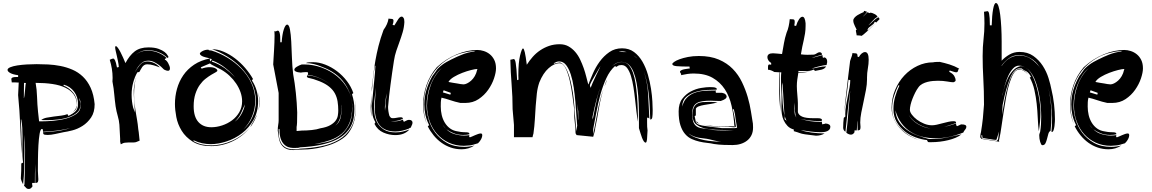

<svg xmlns="http://www.w3.org/2000/svg" viewBox="-20 -931 7632 1272"><path d="M142 290Q144 234 145 179.5Q146 125 146 64Q146 38 145 12.5Q144 -13 142 -37V73Q142 128 140.5 182.5Q139 237 133 290Q128 281 124 271.5Q120 262 118 251Q120 224 120.5 201.5Q121 179 121 152L133 146Q130 125 129 103.5Q128 82 128 61Q128 38 128.5 16.5Q129 -5 129 -28Q129 -56 127.5 -83.5Q126 -111 121 -139H118Q120 -97 121.5 -56Q123 -15 123 26Q123 44 122 62L121 88Q119 -8 114 -100Q110 -198 100 -301L104 -384Q93 -385 81 -385H58L55 -408Q55 -413 62 -417Q69 -421 90 -421H100V-433Q67 -437 48.5 -447Q30 -457 30 -468Q30 -478 48 -485.5Q66 -493 94.5 -497.5Q123 -502 157 -504Q191 -506 223 -506Q258 -506 298.5 -504Q339 -502 380 -494Q421 -486 459.5 -469.5Q498 -453 529 -423.5Q560 -394 580.5 -349.5Q601 -305 607 -241Q607 -187 583.5 -152.5Q560 -118 527 -97Q494 -76 458.5 -67Q423 -58 400 -55Q377 -50 347 -43.5Q317 -37 296 -37Q273 -37 269 -42Q265 -47 265 -55Q310 -57 355 -62.5Q400 -68 445 -82Q400 -71 355 -65.5Q310 -60 265 -58Q265 -64 264 -70.5Q263 -77 258 -77Q248 -77 242.5 -45Q237 -13 234.5 31.5Q232 76 231.5 123Q231 170 231 201Q231 215 232.5 230.5Q234 246 234 257Q234 267 231 274Q228 281 214 281V155Q212 187 211.5 218Q211 249 211 281H193V289Q193 298 196 302Q185 321 171 321Q160 321 154.5 315Q149 309 139 299ZM239 -127H253Q288 -127 333.5 -131Q379 -135 419 -146Q459 -157 486.5 -177Q514 -197 514 -229V-237Q514 -247 512.5 -259Q511 -271 504 -282Q505 -277 509 -262Q513 -247 513 -237Q513 -206 491.5 -186.5Q470 -167 437.5 -155.5Q405 -144 366.5 -139.5Q328 -135 293 -135H273Q263 -135 253 -136Q267 -147 289.5 -151.5Q312 -156 337 -159Q362 -162 386 -165Q410 -168 427 -175L433 -163Q468 -180 482.5 -196.5Q497 -213 497 -242Q497 -288 471.5 -323Q446 -358 403 -370L400 -364Q437 -350 464 -318Q491 -286 491 -241Q491 -217 480 -203Q470 -191 448 -181Q466 -189 475 -201Q486 -215 490 -232Q490 -274 470 -303Q450 -332 414 -349.5Q378 -367 327.5 -374.5Q277 -382 216 -382Q224 -339 225.5 -288.5Q227 -238 232 -190ZM138 -280Q140 -282 142 -297Q144 -312 145.5 -329.5Q147 -347 148.5 -362.5Q150 -378 152 -381L139 -382ZM443 -179 448 -181Z M880 11Q870 13 858 13H829Q803 13 792.5 19Q782 25 780 25L776 7V-11L771 -105Q769 -132 760 -163Q751 -194 746 -226Q743 -247 741 -266L737 -305Q735 -325 732.5 -346Q730 -367 725 -391Q725 -397 725.5 -403Q726 -409 726 -415Q726 -446 721 -476Q716 -506 707 -535Q714 -538 720 -540.5Q726 -543 731 -543Q736 -543 742 -531.5Q748 -520 755 -484Q757 -484 761 -485.5Q765 -487 767 -487Q766 -504 762 -523.5Q758 -543 754 -561Q750 -579 746.5 -593.5Q743 -608 743 -617Q743 -619 743.5 -622Q744 -625 748 -625Q753 -625 761 -614Q769 -603 778 -586Q787 -569 795.5 -549.5Q804 -530 811 -513Q838 -564 872.5 -590.5Q907 -617 963 -617Q1004 -617 1030 -607.5Q1056 -598 1070.5 -586.5Q1085 -575 1090 -565L1096 -555Q1096 -549 1090 -547Q1064 -572 1031 -585Q998 -598 963 -598Q929 -598 912 -589Q896 -581 878 -569Q897 -581 913 -588Q930 -595 962 -595Q997 -595 1029 -581.5Q1061 -568 1084 -547Q1079 -545 1075.5 -542.5Q1072 -540 1072 -535Q1077 -535 1083 -528.5Q1089 -522 1094 -513Q1099 -504 1102.5 -494.5Q1106 -485 1106 -479Q1106 -462 1093 -462Q1083 -462 1069 -469Q1066 -470 1056.5 -480Q1047 -490 1033 -500.5Q1019 -511 1001 -520Q983 -529 961 -529Q943 -529 929.5 -521.5Q916 -514 905 -501.5Q894 -489 885 -473L872 -449Q887 -476 905 -498Q925 -524 955 -524Q981 -524 1003 -512.5Q1025 -501 1039 -484Q1022 -491 999 -498Q976 -505 955 -505Q944 -505 936 -500Q928 -495 922.5 -487.5Q917 -480 912.5 -471Q908 -462 903 -454L890 -452Q873 -423 862.5 -384.5Q852 -346 852 -304Q852 -279 854.5 -259Q857 -239 862 -218L874 -187L872 -216Q870 -250 868 -276.5Q866 -303 866 -335Q868 -364 874 -390Q879 -412 889 -431Q877 -407 873 -376Q868 -342 868 -304Q868 -274 871 -247Q874 -220 878.5 -193Q883 -166 888 -137.5Q893 -109 896 -75L899 -56L905 1ZM892 -436 889 -431Z M1361 -602Q1362 -597 1372 -597H1374Q1380 -597 1382 -596Q1434 -580 1485.5 -549.5Q1537 -519 1578.5 -476.5Q1620 -434 1645.5 -380Q1671 -326 1671 -264Q1671 -210 1650 -160Q1629 -110 1592 -73Q1630 -106 1652.5 -155.5Q1675 -205 1675 -262Q1675 -326 1648 -381.5Q1621 -437 1579 -481Q1537 -525 1485.5 -556.5Q1434 -588 1385 -605Q1423 -605 1462.5 -588Q1502 -571 1538 -543.5Q1574 -516 1604.5 -480.5Q1635 -445 1656 -408L1649 -398Q1669 -368 1679.5 -333Q1690 -298 1690 -261Q1690 -190 1659.5 -136.5Q1629 -83 1582.5 -47.5Q1536 -12 1480.5 6Q1425 24 1376 24Q1348 24 1319.5 18Q1291 12 1262 -2V4Q1290 20 1319.5 26Q1349 32 1378 32Q1450 32 1519.5 0.5Q1589 -31 1637 -88Q1591 -29 1522.5 4Q1454 37 1380 37Q1304 37 1257 7.5Q1210 -22 1183.5 -65Q1157 -108 1148 -156Q1139 -204 1139 -242Q1139 -293 1152.5 -342Q1166 -391 1194 -432Q1222 -473 1266 -502.5Q1310 -532 1372 -544L1343 -551Q1322 -556 1313 -563Q1304 -570 1304 -575Q1304 -583 1321.5 -592.5Q1339 -602 1361 -602ZM1316 -476Q1343 -486 1368 -486Q1393 -486 1406.5 -478.5Q1420 -471 1420 -463Q1420 -458 1408.5 -452Q1397 -446 1379.5 -435.5Q1362 -425 1341.5 -409Q1321 -393 1303.5 -368.5Q1286 -344 1274.5 -309Q1263 -274 1263 -227Q1263 -158 1294 -123Q1325 -88 1380 -88Q1415 -88 1451.5 -100Q1488 -112 1517.5 -134Q1547 -156 1565.5 -188Q1584 -220 1584 -260Q1584 -290 1573.5 -320Q1563 -350 1544.5 -377.5Q1526 -405 1500.5 -429Q1475 -453 1445 -470Q1416 -486 1397.5 -494.5Q1379 -503 1371 -511Q1363 -507 1348.5 -501.5Q1334 -496 1310 -485ZM1383 -523Q1429 -508 1471 -478Q1507 -451 1537 -419Q1508 -453 1474 -480Q1435 -512 1387 -530ZM1577 -182Q1562 -150 1535 -125Q1553 -137 1565.5 -154Q1578 -171 1586 -188Q1594 -205 1598 -219Q1601 -232 1603 -240Q1592 -214 1577 -182ZM1644 -96Q1643 -94 1641 -92Q1640 -91 1639 -91Q1638 -91 1644 -101.5Q1650 -112 1658.5 -126.5Q1667 -141 1675 -157Q1682 -169 1685 -178Q1671 -135 1644 -96ZM1700 -258Q1700 -242 1698 -226.5Q1696 -211 1691 -198Q1698 -223 1698 -254Q1698 -277 1694 -299Q1691 -318 1686 -336Q1691 -318 1695 -300Q1700 -280 1700 -258ZM1383 -539 1374 -543Q1373 -541 1371 -539Q1369 -537 1369 -535Q1369 -533 1371.5 -529.5Q1374 -526 1376 -524ZM1543 -412Q1540 -416 1537 -419Q1540 -415 1543 -412ZM1685 -178Q1686 -180 1686 -182Q1686 -180 1685 -178ZM1687 -184Q1686 -183 1686 -182Q1686 -183 1687 -184Z M1979 -504H1996Q2054 -504 2111 -483.5Q2168 -463 2213 -426Q2258 -389 2285.5 -337.5Q2313 -286 2313 -225Q2313 -160 2295 -116.5Q2277 -73 2244 -45Q2211 -17 2165 -1.5Q2119 14 2063 24Q2098 21 2141.5 11Q2185 1 2223.5 -24.5Q2262 -50 2288 -95.5Q2314 -141 2314 -215Q2314 -306 2263 -379Q2212 -452 2111 -489Q2086 -500 2059.5 -506.5Q2033 -513 2006 -513Q2015 -518 2030 -518.5Q2045 -519 2054 -519Q2093 -519 2134.5 -503Q2176 -487 2213 -459Q2250 -431 2278.5 -393.5Q2307 -356 2321 -314Q2316 -312 2312 -306Q2320 -281 2324 -257Q2328 -233 2328 -208Q2328 -180 2323.5 -152Q2319 -124 2305.5 -97Q2292 -70 2267.5 -46Q2243 -22 2203 -3Q2163 16 2105 28.5Q2047 41 1967 45Q1962 48 1953 48.5Q1944 49 1935 49H1921Q1906 49 1890 43.5Q1874 38 1861 24.5Q1848 11 1840 -11.5Q1832 -34 1832 -68V-79Q1831 -75 1829 -75Q1826 -75 1826 -77V-72Q1826 -54 1828 -31.5Q1830 -9 1839.5 11Q1849 31 1869.5 44.5Q1890 58 1928 58Q1937 58 1946.5 57.5Q1956 57 1967 54Q2040 51 2106.5 38Q2173 25 2224 -4.5Q2275 -34 2305 -85Q2335 -136 2335 -216Q2335 -242 2331 -269Q2332 -258 2334 -248Q2336 -232 2336 -216Q2336 -194 2333.5 -166Q2331 -138 2320.5 -109Q2310 -80 2290 -52Q2270 -24 2234 -3Q2197 19 2157.5 31.5Q2118 44 2082.5 50.5Q2047 57 2018.5 58.5Q1990 60 1976 60H1964Q1955 60 1945.5 61.5Q1936 63 1925 63H1920Q1911 63 1897.5 61Q1884 59 1869.5 51Q1855 43 1843 25.5Q1831 8 1826 -24Q1824 -35 1823 -46Q1822 -57 1820 -66Q1820 -86 1823 -103.5Q1826 -121 1826 -132V-315L1790 -504Q1791 -524 1792.5 -548Q1794 -572 1795.5 -597.5Q1797 -623 1798 -648Q1799 -673 1799 -696Q1799 -704 1798.5 -711.5Q1798 -719 1798 -726Q1801 -723 1804 -723Q1808 -723 1812.5 -725.5Q1817 -728 1821 -728Q1824 -728 1827 -725Q1830 -722 1832.5 -714Q1835 -706 1836 -690.5Q1837 -675 1837 -651H1846Q1850 -706 1860.5 -737Q1871 -768 1882 -768Q1895 -768 1901 -736Q1907 -704 1909.5 -655.5Q1912 -607 1914 -549.5Q1916 -492 1922 -441Q1933 -382 1940 -315.5Q1947 -249 1949 -186Q1949 -139 1948 -119Q1947 -99 1945 -90V-63L1979 -66Q2011 -66 2045 -69.5Q2079 -73 2102 -81Q2144 -88 2167.5 -101.5Q2191 -115 2203 -131Q2215 -147 2218 -165Q2221 -183 2221 -199Q2221 -230 2216.5 -258.5Q2212 -287 2199 -311.5Q2186 -336 2161 -356.5Q2136 -377 2096 -393Q2052 -410 2032.5 -413Q2013 -416 2013 -425Q2013 -426 2015 -432Q2057 -430 2099 -412Q2138 -395 2170 -369Q2139 -395 2101 -412Q2060 -431 2018 -435Q2021 -439 2021 -445Q2021 -448 2018 -453H2001Q1994 -453 1986 -452Q1978 -451 1973 -450Q1949 -452 1939.5 -457Q1930 -462 1930 -469Q1930 -479 1946.5 -489Q1963 -499 1979 -504ZM2242 -218Q2242 -172 2231 -143Q2220 -114 2200 -98Q2226 -116 2234.5 -144Q2243 -172 2243 -215Q2243 -222 2242 -228Q2242 -233 2241 -239Q2241 -233 2241 -228Q2242 -223 2242 -218ZM2329 -281 2330 -277ZM2173 -366Q2171 -367 2170 -369Q2172 -368 2173 -366ZM2330 -276Q2330 -274 2330 -273Q2330 -274 2330 -276Z M2701 -85Q2695 -85 2689 -79Q2668 -71 2645.5 -65.5Q2623 -60 2599 -60Q2531 -60 2497 -99.5Q2463 -139 2463 -214Q2463 -250 2466 -286Q2469 -321 2470 -351Q2467 -320 2463 -289Q2458 -256 2458 -220Q2458 -202 2461.5 -174Q2465 -146 2479 -119.5Q2493 -93 2522 -73.5Q2551 -54 2602 -54Q2626 -54 2648.5 -59.5Q2671 -65 2692 -73Q2678 -56 2654.5 -46Q2631 -36 2599 -36Q2558 -36 2519.5 -53Q2481 -70 2461 -110L2467 -121Q2449 -153 2447 -178.5Q2445 -204 2443 -229L2460 -404Q2465 -449 2467 -494L2464 -496Q2456 -449 2451 -406Q2446 -364 2443 -323V-349Q2449 -395 2454 -439.5Q2459 -484 2467 -530Q2475 -576 2487.5 -626Q2500 -676 2521 -733Q2549 -771 2554 -808Q2557 -808 2560 -807Q2563 -806 2572 -806Q2578 -806 2582.5 -803.5Q2587 -801 2587 -793Q2587 -784 2581 -766Q2583 -766 2587 -764.5Q2591 -763 2593 -763Q2607 -787 2618.5 -804Q2630 -821 2641 -821Q2648 -821 2653.5 -812.5Q2659 -804 2659 -785Q2657 -749 2647.5 -717Q2638 -685 2627 -655Q2616 -625 2605.5 -594Q2595 -563 2590 -529Q2584 -490 2578 -449.5Q2572 -409 2567 -369Q2562 -329 2557.5 -292Q2553 -255 2551 -223Q2551 -194 2560 -163Q2565 -155 2569 -151.5Q2573 -148 2583 -148Q2595 -148 2609.5 -151Q2624 -154 2635 -154Q2642 -154 2645 -152Q2648 -150 2650 -145Q2636 -137 2620 -133Q2604 -129 2590 -129H2576Q2572 -129 2569 -129Q2580 -127 2597 -127Q2623 -127 2650 -139Q2650 -130 2656 -124Q2659 -125 2670 -131Q2681 -137 2689 -137Q2713 -137 2713 -117Q2713 -114 2711 -108Q2709 -102 2701 -85ZM2436 -219Q2436 -226 2436.5 -237Q2437 -248 2438 -259L2440 -282Q2441 -294 2442 -303Q2441 -288 2440.5 -265.5Q2440 -243 2440 -232V-192Q2440 -184 2440.5 -175Q2441 -166 2442 -158Q2438 -174 2437 -189.5Q2436 -205 2436 -219ZM2534 -223Q2534 -246 2537 -268Q2540 -290 2542 -313Q2537 -290 2534.5 -268Q2532 -246 2530 -223V-209Q2530 -202 2531 -194V-201Q2531 -206 2532 -212Q2533 -218 2534 -223ZM2442 -304Q2442 -306 2442 -307Q2443 -308 2443 -309Q2443 -305 2442 -304Z M3147 18Q3109 31 3089 32.5Q3069 34 3054 35Q2998 35 2953 14Q2908 -7 2876 -43Q2844 -79 2826.5 -127.5Q2809 -176 2809 -231Q2809 -263 2815 -297.5Q2821 -332 2833 -365.5Q2845 -399 2864 -428Q2882 -457 2907 -480Q2881 -459 2863 -430Q2844 -401 2831 -367.5Q2818 -334 2812 -298.5Q2806 -263 2806 -230Q2806 -188 2819.5 -140.5Q2833 -93 2863 -52.5Q2893 -12 2940.5 15Q2988 42 3056 42Q3088 42 3123 33Q3085 58 3038 58Q3000 58 2966.5 46.5Q2933 35 2904.5 14.5Q2876 -6 2853 -34Q2830 -62 2814 -94L2823 -102Q2806 -136 2798.5 -170Q2791 -204 2791 -239Q2791 -290 2805.5 -337Q2820 -384 2844 -426L2868 -459Q2874 -470 2885.5 -481Q2897 -492 2911 -502.5Q2925 -513 2940.5 -521.5Q2956 -530 2970 -537Q3006 -555 3042 -569.5Q3078 -584 3126 -591L3122 -594Q3030 -585 2966 -549.5Q2902 -514 2862 -463Q2822 -412 2804 -351.5Q2786 -291 2786 -233Q2786 -202 2791.5 -170.5Q2797 -139 2808 -108Q2783 -168 2783 -235Q2783 -301 2805 -366Q2827 -431 2874 -486Q2934 -541 3005 -570.5Q3076 -600 3142 -600Q3163 -600 3185 -593Q3207 -586 3225 -571.5Q3243 -557 3254.5 -534Q3266 -511 3266 -478Q3266 -451 3253 -412Q3240 -373 3214.5 -336.5Q3189 -300 3151 -274.5Q3113 -249 3063 -249H3030Q2993 -257 2962.5 -267.5Q2932 -278 2905 -284Q2901 -268 2900.5 -253.5Q2900 -239 2900 -225Q2900 -196 2906.5 -168.5Q2913 -141 2927 -118Q2941 -95 2962.5 -79.5Q2984 -64 3015 -60Q3034 -56 3048 -55.5Q3062 -55 3071.5 -54.5Q3081 -54 3085.5 -51.5Q3090 -49 3090 -42Q3080 -39 3069.5 -38Q3059 -37 3048 -37Q3013 -37 2985 -48.5Q2957 -60 2937 -75Q2960 -52 2992 -42.5Q3024 -33 3055 -33Q3072 -33 3090 -36Q3088 -30 3088 -29Q3088 -23 3093 -21Q3097 -22 3107 -26.5Q3117 -31 3127.5 -35.5Q3138 -40 3148 -43.5Q3158 -47 3162 -47Q3167 -47 3171 -45.5Q3175 -44 3175 -34Q3175 -24 3168 -10Q3161 4 3147 18ZM3009 -378 3031 -374Q3042 -372 3051 -372Q3061 -372 3074.5 -378.5Q3088 -385 3101.5 -397Q3115 -409 3125.5 -427Q3136 -445 3141 -468L3143 -474Q3129 -474 3101 -467Q3073 -460 3043 -448.5Q3013 -437 2987 -421.5Q2961 -406 2951 -388Q2966 -385 2980.5 -382.5Q2995 -380 3009 -378ZM2963 -304Q2965 -306 2965.5 -310Q2966 -314 2966 -316L2919 -333L2914 -319ZM2935 -77Q2928 -85 2921 -93Q2915 -100 2911 -107Q2920 -90 2935 -77Z M3793 -48Q3793 -81 3788.5 -115Q3784 -149 3784 -181V-208Q3779 -247 3772 -299.5Q3765 -352 3754 -399Q3743 -446 3727 -479Q3711 -512 3687 -512Q3652 -512 3615 -479.5Q3578 -447 3553 -385Q3541 -350 3536.5 -311Q3532 -272 3529 -229Q3526 -186 3523.5 -140.5Q3521 -95 3514 -46Q3512 -41 3510.5 -34Q3509 -27 3508 -22H3385V-103Q3384 -113 3383 -127Q3382 -141 3380.5 -155.5Q3379 -170 3378 -184Q3377 -198 3376 -208Q3376 -289 3369.5 -370Q3363 -451 3361 -535L3384 -540Q3387 -540 3390.5 -534.5Q3394 -529 3396.5 -514Q3399 -499 3401.5 -471.5Q3404 -444 3406 -400Q3407 -400 3409 -401Q3413 -403 3415 -403Q3415 -410 3414.5 -417Q3414 -424 3414 -431Q3414 -517 3425.5 -563.5Q3437 -610 3445 -610Q3451 -610 3457 -584Q3463 -558 3470 -502Q3487 -529 3509 -554Q3531 -579 3558.5 -597.5Q3586 -616 3618 -627Q3650 -638 3688 -638Q3721 -638 3746 -624Q3771 -610 3790.5 -587.5Q3810 -565 3823.5 -536.5Q3837 -508 3847 -479.5Q3857 -451 3863.5 -424.5Q3870 -398 3875 -380Q3875 -378 3876 -375.5Q3877 -373 3878 -371Q3890 -403 3908 -444.5Q3926 -486 3953 -523Q3980 -560 4016.5 -585.5Q4053 -611 4101 -611Q4148 -611 4181 -586Q4214 -561 4236.5 -522Q4259 -483 4272.5 -435.5Q4286 -388 4293 -342.5Q4300 -297 4302 -259Q4304 -221 4304 -201Q4304 -169 4301.5 -154Q4299 -139 4288 -139Q4286 -179 4284.5 -220Q4283 -261 4278.5 -302.5Q4274 -344 4266 -384Q4258 -423 4245 -461Q4270 -382 4274 -303Q4279 -223 4282 -145Q4275 -152 4271 -152Q4268 -152 4267 -148V-118Q4267 -105 4267.5 -91Q4268 -77 4270 -67Q4268 -26 4266.5 -8.5Q4265 9 4259 14Q4251 14 4245 5Q4239 -4 4233.5 -18Q4228 -32 4223 -49Q4218 -66 4213 -82V-109Q4213 -153 4212.5 -201Q4212 -249 4208.5 -294.5Q4205 -340 4197.5 -381Q4190 -422 4177.5 -453.5Q4165 -485 4145.5 -503Q4126 -521 4098 -521Q4075 -521 4056 -509Q4045 -502 4034 -491Q4045 -501 4057 -508Q4076 -520 4098 -520H4102Q4127 -520 4144.5 -500.5Q4162 -481 4173.5 -449Q4185 -417 4191 -376Q4197 -335 4200.5 -291Q4204 -247 4205 -203.5Q4206 -160 4207 -124Q4201 -152 4196.5 -190.5Q4192 -229 4187.5 -271Q4183 -313 4176.5 -354Q4170 -395 4160 -427.5Q4150 -460 4135 -480Q4120 -500 4098 -500Q4089 -500 4082 -498.5Q4075 -497 4064 -488L4054 -493Q4020 -463 3997 -413Q3974 -363 3958 -305.5Q3942 -248 3931 -188Q3920 -128 3910 -77V-39Q3926 -118 3939.5 -194.5Q3953 -271 3979 -343Q3959 -281 3948 -215Q3937 -149 3923 -80Q3923 -73 3920 -61Q3917 -49 3910 -25L3800 -36ZM3804 -98Q3801 -125 3798.5 -167Q3796 -209 3792 -256Q3788 -303 3781 -351Q3774 -399 3761.5 -437.5Q3749 -476 3730.5 -500Q3712 -524 3684 -524Q3675 -524 3665 -520Q3655 -516 3646 -511Q3649 -512 3651 -512H3652Q3652 -511 3649 -508Q3676 -517 3691 -517Q3710 -510 3725 -486Q3740 -462 3750.5 -428.5Q3761 -395 3768.5 -356Q3776 -317 3780 -281.5Q3784 -246 3786 -218Q3788 -190 3788 -178Q3791 -148 3793.5 -119Q3796 -90 3796 -61ZM3888 -367Q3888 -366 3890 -358Q3892 -351 3893 -349Q3896 -359 3906 -381.5Q3916 -404 3928 -429.5Q3940 -455 3951 -477Q3955 -486 3958 -493Q3955 -487 3950 -480Q3939 -460 3926 -438.5Q3913 -417 3902 -397Q3891 -377 3888 -367ZM3967 -379Q3947 -328 3932 -271.5Q3917 -215 3905 -155L3907 -139Q3920 -211 3937 -284Q3953 -348 3978 -405Q3977 -402 3976 -400Q3971 -390 3967 -379ZM3804 -243Q3806 -227 3806.5 -212Q3807 -197 3808 -184L3811 -136L3812 -141Q3811 -155 3811 -168V-193ZM4132 -586Q4114 -591 4098 -591H4087Q4080 -591 4080 -590H4081Q4097 -586 4111 -586ZM3984 -357Q3989 -371 3993 -384Q3998 -397 4001 -402Q4001 -400 3999 -394Q3997 -387 3991 -373ZM4201 -544Q4196 -550 4188 -556Q4182 -560 4177 -563Q4189 -555 4201 -544ZM3963 -502Q3961 -500 3960 -496Q3962 -499 3963 -502Z M4755 -262Q4728 -262 4714.5 -263Q4701 -264 4690 -264Q4660 -264 4637 -261Q4614 -258 4598 -249Q4582 -240 4574 -223Q4566 -206 4566 -178Q4566 -137 4575.5 -117.5Q4585 -98 4602.5 -89.5Q4620 -81 4645 -79Q4670 -77 4701 -70Q4719 -68 4737 -67.5Q4755 -67 4773 -67H4845Q4795 -70 4745.5 -70.5Q4696 -71 4656.5 -79Q4617 -87 4592.5 -107Q4568 -127 4568 -168Q4568 -201 4576.5 -218.5Q4585 -236 4599.5 -244.5Q4614 -253 4634 -254.5Q4654 -256 4677 -256Q4705 -256 4734 -253Q4711 -246 4687.5 -242.5Q4664 -239 4644 -235.5Q4624 -232 4609.5 -226.5Q4595 -221 4590 -211V-166L4582 -162Q4586 -137 4589.5 -124.5Q4593 -112 4609 -105.5Q4625 -99 4660.5 -95Q4696 -91 4764 -82H4836Q4855 -82 4858.5 -83.5Q4862 -85 4863 -85L4854 -139Q4852 -159 4849 -175Q4846 -191 4841 -209Q4840 -206 4835 -206Q4840 -189 4843.5 -170Q4847 -151 4849.5 -134Q4852 -117 4853.5 -105Q4855 -93 4857 -91L4851 -89Q4849 -88 4845 -88H4839Q4832 -88 4823 -89.5Q4814 -91 4800 -91H4767Q4728 -91 4695 -95Q4664 -99 4641 -105Q4664 -100 4697 -97Q4732 -93 4762 -93Q4775 -93 4789.5 -93.5Q4804 -94 4821 -94H4854Q4851 -97 4847 -97H4845Q4841 -166 4827 -229Q4813 -292 4782 -339.5Q4751 -387 4701 -415.5Q4651 -444 4576 -444Q4555 -444 4534 -441Q4513 -438 4491 -433Q4493 -435 4493 -437Q4493 -442 4489 -446.5Q4485 -451 4485 -456Q4485 -462 4497.5 -467.5Q4510 -473 4551 -478Q4549 -480 4548.5 -484Q4548 -488 4548 -490Q4494 -490 4464 -492.5Q4434 -495 4434 -507Q4434 -512 4446.5 -521Q4459 -530 4482 -538.5Q4505 -547 4537.5 -553.5Q4570 -560 4610 -560Q4687 -560 4742 -536.5Q4797 -513 4834.5 -474.5Q4872 -436 4895.5 -387Q4919 -338 4933.5 -288.5Q4948 -239 4955 -192.5Q4962 -146 4968 -112Q4968 -106 4968.5 -100Q4969 -94 4969 -86Q4969 -57 4958.5 -35.5Q4948 -14 4929.5 0.5Q4911 15 4886.5 22.5Q4862 30 4834 30Q4812 30 4777 29Q4742 28 4710 23Q4689 18 4664 15.5Q4639 13 4613 7Q4587 1 4562.5 -10Q4538 -21 4518.5 -43.5Q4499 -66 4487.5 -102Q4476 -138 4476 -193Q4476 -245 4500 -276.5Q4524 -308 4557.5 -325.5Q4591 -343 4626 -348.5Q4661 -354 4683 -354Q4711 -354 4720 -350Q4729 -346 4729 -342Q4729 -339 4728 -337Q4703 -337 4664 -335Q4625 -333 4588.5 -322Q4552 -311 4526 -288.5Q4500 -266 4500 -225Q4509 -262 4530.5 -283.5Q4552 -305 4580 -315.5Q4608 -326 4637.5 -328.5Q4667 -331 4691 -331H4725Q4721 -327 4721 -323Q4721 -319 4725 -316H4764Q4780 -313 4787 -305.5Q4794 -298 4794 -292Q4794 -283 4785 -276Q4776 -269 4755 -262ZM4587 -20Q4615 -9 4644.5 -3Q4674 3 4703 5Q4732 8 4757 8Q4737 6 4717 1Q4696 -4 4680 -8Q4663 -12 4646.5 -13.5Q4630 -15 4612.5 -18Q4595 -21 4577 -27.5Q4559 -34 4541 -47Q4560 -30 4587 -20ZM4597 -125Q4596 -126 4603 -119Q4609 -113 4619 -110Q4614 -112 4604 -115Q4593 -119 4593 -127ZM4622 -110Q4621 -110 4619 -110Q4620 -110 4622 -110Z M5456 -500Q5447 -500 5431.5 -497Q5416 -494 5400.5 -490Q5385 -486 5372.5 -482Q5360 -478 5357 -476Q5383 -480 5405 -485.5Q5427 -491 5453 -491Q5448 -482 5440 -477Q5432 -472 5422.5 -469.5Q5413 -467 5402 -465.5Q5391 -464 5379 -461L5372 -470Q5353 -463 5343 -461.5Q5333 -460 5322 -460Q5310 -460 5297.5 -460.5Q5285 -461 5270 -461Q5270 -456 5269 -453Q5292 -453 5308 -453.5Q5324 -454 5347 -457Q5325 -453 5308.5 -451Q5292 -449 5269 -449Q5265 -426 5262 -404Q5259 -382 5259 -361Q5259 -349 5260 -333Q5261 -317 5262.5 -300.5Q5264 -284 5265 -269.5Q5266 -255 5266 -248V-188Q5271 -168 5295 -158Q5319 -148 5364 -148H5396Q5413 -148 5419.5 -144.5Q5426 -141 5426 -135Q5426 -130 5418 -129.5Q5410 -129 5402 -129Q5373 -129 5341 -133Q5311 -137 5282 -142Q5311 -135 5343 -129Q5376 -124 5407 -124H5416Q5420 -124 5425 -125Q5425 -120 5425.5 -116Q5426 -112 5428 -107L5436 -109Q5439 -110 5443 -110.5Q5447 -111 5449 -113Q5481 -110 5481 -91Q5481 -80 5475 -73Q5469 -66 5460 -62Q5451 -58 5440 -56.5Q5429 -55 5419 -55Q5384 -55 5350.5 -59.5Q5317 -64 5285 -69Q5313 -59 5356 -53Q5399 -47 5443 -47Q5432 -40 5417 -36Q5402 -32 5386 -32L5314 -41Q5300 -43 5292.5 -45Q5285 -47 5278 -49.5Q5271 -52 5262.5 -55Q5254 -58 5239 -62V-73Q5213 -80 5197 -97Q5181 -114 5172 -134Q5163 -154 5160 -174.5Q5157 -195 5157 -211Q5157 -228 5157.5 -242.5Q5158 -257 5158 -272Q5158 -283 5157.5 -300Q5157 -317 5156 -336Q5155 -355 5154.5 -375Q5154 -395 5154 -413Q5154 -424 5154.5 -434Q5155 -444 5156 -452H5146Q5145 -445 5145 -436V-418Q5145 -389 5146 -360.5Q5147 -332 5147.5 -308Q5148 -284 5149 -266.5Q5150 -249 5150 -241V-201V-193Q5147 -220 5144 -270Q5141 -328 5141 -398V-416Q5141 -427 5141.5 -437Q5142 -447 5144 -452L5110 -454Q5099 -461 5088 -465Q5077 -469 5068 -469V-489Q5068 -495 5069.5 -499.5Q5071 -504 5079 -504Q5081 -504 5089 -502V-514Q5078 -520 5071 -530.5Q5064 -541 5064 -552Q5064 -578 5101 -578Q5115 -578 5130 -576Q5145 -574 5161 -573Q5165 -595 5168 -612.5Q5171 -630 5174 -646.5Q5177 -663 5181 -679.5Q5185 -696 5191 -714Q5200 -734 5205 -757.5Q5210 -781 5212 -804L5233 -803Q5238 -803 5241.5 -800Q5245 -797 5245 -786Q5245 -777 5242 -762L5254 -759Q5262 -786 5273.5 -803Q5285 -820 5296 -820Q5313 -820 5317 -777V-759Q5317 -733 5313.5 -710.5Q5310 -688 5305 -666Q5300 -644 5295 -621Q5290 -598 5286 -571Q5308 -568 5329 -568Q5339 -568 5349 -568.5Q5359 -569 5369 -569Q5379 -569 5390 -577Q5401 -585 5410 -585Q5418 -585 5422 -580Q5426 -575 5426 -569Q5408 -564 5390.5 -558.5Q5373 -553 5357 -548Q5373 -550 5391 -555.5Q5409 -561 5429 -566Q5429 -561 5429.5 -557Q5430 -553 5432 -548Q5434 -548 5437 -549Q5443 -551 5444 -551Q5454 -546 5457 -538.5Q5460 -531 5460 -522Q5460 -515 5458 -509.5Q5456 -504 5456 -500ZM5191 -131Q5177 -158 5176 -184Q5175 -210 5173 -233L5164 -385L5161 -367Q5161 -300 5165.5 -245.5Q5170 -191 5179 -161Q5179 -152 5178.5 -149Q5178 -146 5178 -144Q5178 -142 5180.5 -139Q5183 -136 5191 -131ZM5248 -185Q5246 -193 5246 -202V-251Q5245 -241 5244 -231.5Q5243 -222 5243 -212Q5243 -186 5246 -172Q5249 -160 5258 -152Q5253 -158 5251 -165Q5250 -173 5248 -185ZM5151 -186 5150 -193ZM5260 -151Q5259 -152 5258 -152Q5259 -152 5260 -151Z M5587 -52Q5591 -80 5594.5 -117.5Q5598 -155 5601 -193Q5604 -231 5607 -267.5Q5610 -304 5613 -331Q5608 -304 5604 -269Q5600 -234 5596 -197Q5592 -160 5588 -123.5Q5584 -87 5581 -58Q5566 -68 5566 -85Q5566 -105 5567 -118.5Q5568 -132 5570 -150L5581 -160Q5580 -165 5580 -169V-179Q5580 -202 5585 -231.5Q5590 -261 5596.5 -291.5Q5603 -322 5608 -350.5Q5613 -379 5613 -400L5601 -403Q5599 -379 5595 -348.5Q5591 -318 5586.5 -285.5Q5582 -253 5578 -221Q5576 -204 5574 -189Q5576 -217 5579 -249Q5584 -295 5589.5 -340.5Q5595 -386 5600 -430Q5605 -474 5610 -511Q5610 -526 5617.5 -543.5Q5625 -561 5628 -580Q5634 -578 5638 -578H5645Q5655 -578 5658 -573.5Q5661 -569 5661 -561V-556L5670 -553Q5678 -568 5689 -577Q5700 -586 5711 -586Q5735 -586 5735 -535Q5735 -508 5729.5 -477.5Q5724 -447 5724 -418V-405Q5724 -373 5717 -335.5Q5710 -298 5701.5 -259.5Q5693 -221 5686 -185Q5679 -149 5679 -119Q5679 -112 5680 -104Q5681 -96 5681 -89Q5681 -74 5675.5 -70.5Q5670 -67 5662 -67Q5662 -80 5661 -99Q5660 -118 5660 -133Q5658 -122 5658 -103Q5658 -84 5656 -67H5641V-55Q5632 -39 5617 -39Q5610 -39 5601 -43Q5592 -47 5587 -52ZM5793 -820Q5776 -810 5762 -794Q5748 -778 5733 -763Q5742 -769 5749 -776Q5756 -783 5763.5 -790Q5771 -797 5779.5 -804Q5788 -811 5799 -817Q5802 -813 5804.5 -810Q5807 -807 5807 -804L5784 -781Q5784 -783 5780.5 -785Q5777 -787 5775 -787Q5772 -777 5765 -771Q5758 -765 5751 -760Q5744 -755 5737 -749Q5730 -743 5727 -733V-731Q5727 -730 5730 -730L5780 -777L5761 -758Q5747 -744 5731.5 -729.5Q5716 -715 5702.5 -704Q5689 -693 5686 -693L5685 -694Q5678 -696 5670.5 -696Q5663 -696 5655 -697Q5655 -705 5652.5 -714Q5650 -723 5650 -728Q5650 -733 5655 -733Q5655 -736 5651.5 -742.5Q5648 -749 5644 -757.5Q5640 -766 5636.5 -775.5Q5633 -785 5633 -795Q5633 -805 5641.5 -814.5Q5650 -824 5661.5 -831Q5673 -838 5684 -843Q5695 -848 5700 -850Q5704 -850 5703 -854.5Q5702 -859 5706 -859L5724 -853Q5722 -848 5711.5 -836.5Q5701 -825 5696 -820Q5703 -825 5712.5 -835Q5722 -845 5727 -850Q5732 -848 5736 -846Q5740 -844 5742 -844L5745 -847Q5752 -847 5760.5 -844Q5769 -841 5776 -837Q5783 -833 5788 -828Q5793 -823 5793 -820ZM5572 -165Q5573 -176 5574 -187Q5573 -175 5572 -165Z M6362 -53Q6318 -35 6271.5 -25Q6225 -15 6177 -15Q6133 -15 6091 -25Q6049 -35 6014 -57Q5979 -79 5952.5 -114.5Q5926 -150 5912 -200Q5915 -156 5936 -124.5Q5957 -93 5988.5 -70.5Q6020 -48 6058 -34Q6096 -20 6131 -11Q6136 -10 6145 -10Q6204 -10 6252 -20Q6300 -30 6350 -41Q6334 -28 6311.5 -18.5Q6289 -9 6262.5 -2.5Q6236 4 6207 7.5Q6178 11 6149 11H6138Q6133 11 6128 10L6121 -3Q6085 -7 6046 -21Q6007 -35 5974.5 -60.5Q5942 -86 5920.5 -123Q5899 -160 5899 -209Q5899 -250 5910 -289Q5921 -328 5939 -365Q5938 -364 5936 -364Q5933 -364 5933 -368Q5915 -332 5902.5 -293.5Q5890 -255 5890 -210Q5890 -162 5912 -125Q5934 -88 5964.5 -62.5Q5995 -37 6027 -21Q6056 -7 6075 -1Q6044 -10 6012 -27Q5978 -45 5950.5 -72.5Q5923 -100 5905 -136.5Q5887 -173 5887 -217Q5887 -280 5910 -335Q5933 -390 5971 -430.5Q6009 -471 6058.5 -494.5Q6108 -518 6161 -518Q6170 -520 6183.5 -520.5Q6197 -521 6206 -521Q6238 -514 6270.5 -504Q6303 -494 6335 -476Q6331 -474 6329.5 -470.5Q6328 -467 6327 -462.5Q6326 -458 6323.5 -455Q6321 -452 6315 -452Q6310 -452 6300 -455Q6290 -458 6272 -464Q6269 -461 6269 -455Q6293 -443 6302 -427.5Q6311 -412 6311 -398Q6311 -391 6296 -386Q6283 -386 6255.5 -391Q6228 -396 6194 -396Q6179 -396 6161 -394.5Q6143 -393 6125 -388.5Q6107 -384 6091 -375.5Q6075 -367 6065 -353Q6053 -337 6043 -317Q6033 -297 6025 -276.5Q6017 -256 6012.5 -237Q6008 -218 6008 -203Q6008 -189 6021 -171.5Q6034 -154 6054.5 -138.5Q6075 -123 6101.5 -112Q6128 -101 6155 -101Q6168 -101 6186.5 -105Q6205 -109 6224.5 -114.5Q6244 -120 6263 -124Q6282 -128 6295 -128Q6307 -128 6310.5 -125.5Q6314 -123 6314 -116Q6291 -108 6266 -100Q6250 -95 6235 -90L6266 -98Q6290 -105 6314 -113Q6314 -108 6314.5 -104Q6315 -100 6320 -95L6330 -99Q6338 -102 6347 -107Q6367 -107 6374.5 -103Q6382 -99 6382 -91Q6382 -86 6380.5 -82.5Q6379 -79 6376.5 -75.5Q6374 -72 6370 -67Q6366 -62 6362 -53ZM5999 -173Q6007 -155 6023 -138.5Q6039 -122 6059.5 -109.5Q6080 -97 6103 -89Q6125 -81 6147 -80Q6127 -82 6105 -90Q6082 -98 6061.5 -110.5Q6041 -123 6024.5 -139Q6008 -155 5999 -173ZM6229 -89Q6232 -90 6235 -90Q6232 -90 6229 -89ZM6079 0Q6077 0 6075 -1Q6077 0 6079 0Z M6601 -13Q6598 -5 6598 -1Q6598 2 6600 8L6481 -11V-15Q6474 -15 6474 -27Q6474 -35 6476 -43Q6478 -51 6479 -56Q6487 -104 6491.5 -147Q6496 -190 6499 -238Q6499 -332 6494.5 -408.5Q6490 -485 6490 -559Q6490 -622 6496 -672Q6502 -722 6502 -776Q6502 -814 6499 -853L6522 -857Q6525 -857 6528 -853.5Q6531 -850 6533 -839.5Q6535 -829 6536.5 -810.5Q6538 -792 6538 -763H6550Q6552 -831 6559.5 -871Q6567 -911 6578 -911Q6588 -911 6595 -889.5Q6602 -868 6606.5 -832Q6611 -796 6613.5 -750Q6616 -704 6616 -655V-529Q6636 -551 6666.5 -569Q6697 -587 6734 -587Q6788 -587 6825.5 -560.5Q6863 -534 6888 -495.5Q6913 -457 6926.5 -413.5Q6940 -370 6946 -337Q6951 -317 6955.5 -292Q6960 -267 6963 -241Q6966 -215 6967.5 -189Q6969 -163 6969 -141Q6969 -138 6968.5 -124.5Q6968 -111 6966 -96Q6964 -81 6960 -69Q6956 -57 6949 -57Q6947 -57 6946 -58Q6948 -81 6949 -103Q6950 -125 6950 -148Q6950 -201 6943 -253Q6937 -301 6925 -350Q6935 -306 6940 -263Q6946 -217 6946 -171Q6946 -116 6940 -64Q6930 -60 6925.5 -45Q6921 -30 6917 -13Q6913 4 6906.5 17.5Q6900 31 6886 31Q6881 31 6877.5 24.5Q6874 18 6871 8.5Q6868 -1 6866.5 -12.5Q6865 -24 6865 -34Q6865 -41 6867 -46Q6869 -51 6871 -58Q6875 -82 6876.5 -106.5Q6878 -131 6878 -157Q6878 -187 6875 -224Q6872 -261 6865 -299Q6858 -337 6847 -372.5Q6836 -408 6819.5 -435.5Q6803 -463 6781 -479.5Q6759 -496 6731 -496Q6709 -496 6691.5 -477.5Q6674 -459 6660.5 -430.5Q6647 -402 6637.5 -367.5Q6628 -333 6621 -302V-297Q6627 -328 6636.5 -360Q6646 -392 6660.5 -419.5Q6675 -447 6695 -467Q6715 -487 6742 -493Q6766 -493 6785 -476Q6804 -459 6818.5 -431.5Q6833 -404 6843.5 -369.5Q6854 -335 6860.5 -301Q6867 -267 6870 -236.5Q6873 -206 6873 -186Q6873 -154 6870 -122.5Q6867 -91 6862 -61Q6857 -104 6855 -151Q6853 -198 6848 -244Q6843 -290 6833 -334.5Q6823 -379 6802 -418L6811 -421Q6802 -438 6794.5 -446Q6787 -454 6780.5 -458Q6774 -462 6766 -465.5Q6758 -469 6748 -478H6733Q6699 -478 6672 -414Q6645 -350 6622 -234L6619 -171Q6625 -212 6634.5 -264.5Q6644 -317 6657.5 -363.5Q6671 -410 6689.5 -441.5Q6708 -473 6733 -473Q6744 -473 6759 -466Q6774 -459 6790 -438Q6776 -454 6762 -462Q6748 -470 6737 -470L6730 -469Q6710 -469 6695 -444Q6680 -419 6667.5 -379.5Q6655 -340 6646 -289.5Q6637 -239 6629 -188.5Q6621 -138 6614.5 -91.5Q6608 -45 6601 -13ZM6581 3Q6587 1 6588.5 -3Q6590 -7 6592 -7L6599 -60L6583 -10L6580 -4Q6563 -5 6547 -8Q6533 -10 6517.5 -12.5Q6502 -15 6490 -17Q6487 -26 6487 -30Q6487 -31 6487.5 -32Q6488 -33 6488 -34L6481 -35Q6483 -19 6484.5 -16.5Q6486 -14 6489 -12ZM6823 -535Q6803 -549 6780 -557.5Q6757 -566 6732 -566Q6692 -566 6663 -544.5Q6634 -523 6616 -497V-494Q6625 -507 6636.5 -519.5Q6648 -532 6662 -541.5Q6676 -551 6694 -557Q6712 -563 6735 -563Q6780 -563 6815.5 -537Q6851 -511 6877 -473Q6866 -490 6853.5 -506Q6841 -522 6823 -535ZM6923 -357 6925 -350Z M7433 18Q7395 31 7375 32.5Q7355 34 7340 35Q7284 35 7239 14Q7194 -7 7162 -43Q7130 -79 7112.5 -127.5Q7095 -176 7095 -231Q7095 -263 7101 -297.5Q7107 -332 7119 -365.5Q7131 -399 7150 -428Q7168 -457 7193 -480Q7167 -459 7149 -430Q7130 -401 7117 -367.5Q7104 -334 7098 -298.5Q7092 -263 7092 -230Q7092 -188 7105.5 -140.5Q7119 -93 7149 -52.5Q7179 -12 7226.5 15Q7274 42 7342 42Q7374 42 7409 33Q7371 58 7324 58Q7286 58 7252.5 46.5Q7219 35 7190.5 14.5Q7162 -6 7139 -34Q7116 -62 7100 -94L7109 -102Q7092 -136 7084.5 -170Q7077 -204 7077 -239Q7077 -290 7091.5 -337Q7106 -384 7130 -426L7154 -459Q7160 -470 7171.5 -481Q7183 -492 7197 -502.5Q7211 -513 7226.5 -521.5Q7242 -530 7256 -537Q7292 -555 7328 -569.5Q7364 -584 7412 -591L7408 -594Q7316 -585 7252 -549.5Q7188 -514 7148 -463Q7108 -412 7090 -351.5Q7072 -291 7072 -233Q7072 -202 7077.5 -170.5Q7083 -139 7094 -108Q7069 -168 7069 -235Q7069 -301 7091 -366Q7113 -431 7160 -486Q7220 -541 7291 -570.5Q7362 -600 7428 -600Q7449 -600 7471 -593Q7493 -586 7511 -571.5Q7529 -557 7540.5 -534Q7552 -511 7552 -478Q7552 -451 7539 -412Q7526 -373 7500.5 -336.5Q7475 -300 7437 -274.5Q7399 -249 7349 -249H7316Q7279 -257 7248.5 -267.5Q7218 -278 7191 -284Q7187 -268 7186.5 -253.5Q7186 -239 7186 -225Q7186 -196 7192.5 -168.5Q7199 -141 7213 -118Q7227 -95 7248.5 -79.5Q7270 -64 7301 -60Q7320 -56 7334 -55.5Q7348 -55 7357.5 -54.5Q7367 -54 7371.5 -51.5Q7376 -49 7376 -42Q7366 -39 7355.5 -38Q7345 -37 7334 -37Q7299 -37 7271 -48.5Q7243 -60 7223 -75Q7246 -52 7278 -42.5Q7310 -33 7341 -33Q7358 -33 7376 -36Q7374 -30 7374 -29Q7374 -23 7379 -21Q7383 -22 7393 -26.5Q7403 -31 7413.5 -35.5Q7424 -40 7434 -43.5Q7444 -47 7448 -47Q7453 -47 7457 -45.5Q7461 -44 7461 -34Q7461 -24 7454 -10Q7447 4 7433 18ZM7295 -378 7317 -374Q7328 -372 7337 -372Q7347 -372 7360.5 -378.5Q7374 -385 7387.5 -397Q7401 -409 7411.5 -427Q7422 -445 7427 -468L7429 -474Q7415 -474 7387 -467Q7359 -460 7329 -448.5Q7299 -437 7273 -421.5Q7247 -406 7237 -388Q7252 -385 7266.5 -382.5Q7281 -380 7295 -378ZM7249 -304Q7251 -306 7251.5 -310Q7252 -314 7252 -316L7205 -333L7200 -319ZM7221 -77Q7214 -85 7207 -93Q7201 -100 7197 -107Q7206 -90 7221 -77Z"/></svg>

Font: Finger Paint
Style: Regular
Weight: 400
Designer: Ralph du Carrois
Foundry: Ralph du Carrois
Version: Version 1.002